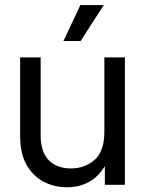

<svg xmlns="http://www.w3.org/2000/svg" viewBox="-20 -748 587 777"><path d="M251 9.8Q199.2 9.8 156 -12.9Q112.8 -35.6 87.2 -81.3Q61.5 -127 61.5 -195.3V-515.6H144.5V-201.2Q144.5 -134.3 176.8 -100.3Q209 -66.4 266.6 -66.4Q323.2 -66.4 362.8 -101.1Q402.3 -135.7 402.3 -213.9V-515.6H485.4V0H404.3V-75.7Q377.4 -31.7 338.6 -11Q299.8 9.8 251 9.8ZM236.8 -582 305.2 -727.5H399.9L306.2 -582Z"/></svg>

Font: Inter Display
Style: Regular
Weight: 400
Designer: Rasmus Andersson
Foundry: rsms
Version: Version 4.001;git-9221beed3